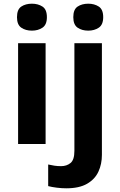

<svg xmlns="http://www.w3.org/2000/svg" viewBox="-20 -780 650 1040"><path d="M227 -546V0H78V-546ZM153 -760Q186 -760 210 -744.5Q234 -729 234 -686.8Q234 -646 210 -630Q186 -614 153 -614Q118.7 -614 95.4 -630Q72 -646 72 -686.8Q72 -729 95.4 -744.5Q118.7 -760 153 -760ZM339 240Q314 240 286.5 236.5Q259 233 241 228V111Q259 115 275 117.5Q291 120 311 120Q341 120 362 103Q383 86 383 37V-546H532V59Q532 109 513 150Q494 191 451.5 215.5Q409 240 339 240ZM377 -687Q377 -729 400.5 -744.5Q424 -760 458 -760Q491 -760 515 -744.5Q539 -729 539 -687Q539 -646 515 -630Q491 -614 458 -614Q424 -614 400.5 -630Q377 -646 377 -687Z"/></svg>

Font: Noto Sans Lisu
Style: Regular
Weight: 400
Designer: Monotype Design Team. David Williams.
Foundry: Monotype Imaging Inc.
Version: Version 2.102